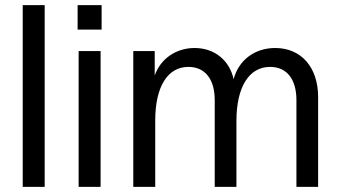

<svg xmlns="http://www.w3.org/2000/svg" viewBox="-20 -732 1327 752"><path d="M69 0H155V-712H69Z M288 0H374V-532H288ZM284 -616H378V-712H284Z M502 0H588V-260C588 -392 636 -470 718 -470C783 -470 821 -422 821 -340V0H906V-258C906 -391 955 -470 1038 -470C1103 -470 1141 -422 1141 -340V0H1226V-352C1226 -468 1160 -544 1058 -544C978 -544 915 -497 895 -422C879 -495 821 -544 742 -544C669 -544 608 -501 586 -436V-532H502Z"/></svg>

Font: Ronzino
Style: Regular
Weight: 400
Designer: Nunzio Mazzaferro
Foundry: Collletttivo
Version: Version 1.000;Glyphs 3.3 (3337)